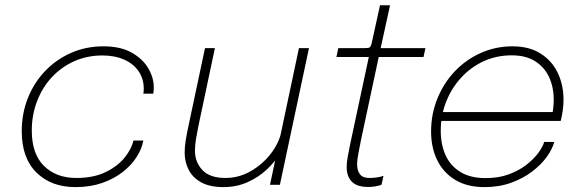

<svg xmlns="http://www.w3.org/2000/svg" viewBox="-20 -718 2272 746"><path d="M273 9Q179.5 9 122 -47.2Q64.5 -103.5 64.5 -208Q64.5 -277.5 88.5 -337.5Q112.5 -397.5 155.8 -442.5Q199 -487.5 256.8 -512.8Q314.5 -538 382 -538Q448 -538 491.2 -513.8Q534.5 -489.5 556 -452.8Q577.5 -416 577.5 -378.5Q577.5 -372 577 -365Q576.5 -358 575.5 -354H537Q538 -358 538.2 -363.5Q538.5 -369 538.5 -374Q538.5 -411.5 518.8 -440.8Q499 -470 462.8 -486.2Q426.5 -502.5 378 -502.5Q318.5 -502.5 268.2 -480Q218 -457.5 181 -417.5Q144 -377.5 123.8 -324.2Q103.5 -271 103.5 -210.5Q103.5 -120 151 -73.2Q198.5 -26.5 276.5 -26.5Q342 -26.5 388.5 -48.5Q435 -70.5 462.8 -104Q490.5 -137.5 498.5 -172H537Q531 -139.5 510.5 -107.5Q490 -75.5 456.2 -49.2Q422.5 -23 376.5 -7Q330.5 9 273 9Z M848.5 9Q794.5 9 761.2 -9.8Q728 -28.5 712.8 -58.8Q697.5 -89 697.5 -124.5Q697.5 -146.5 701.2 -170.5Q705 -194.5 711.5 -225L776.5 -531H815L751 -229Q745 -199.5 741.2 -176Q737.5 -152.5 737.5 -132Q737.5 -88 766.5 -57.2Q795.5 -26.5 856 -26.5Q908 -26.5 954.2 -53Q1000.5 -79.5 1032.5 -121.2Q1064.5 -163 1074 -209L1099.5 -198.5Q1092 -163 1070.8 -126.5Q1049.5 -90 1016.5 -59.2Q983.5 -28.5 941 -9.8Q898.5 9 848.5 9ZM1029 0 1141.5 -531H1180.5L1067.5 0Z M1408.5 8.5Q1391.5 8.5 1376.8 4.5Q1362 0.5 1351 -8.5Q1340 -17.5 1333.5 -32.5Q1327 -47.5 1327 -70Q1327 -87.5 1331 -108.5Q1335 -129.5 1341 -160L1413 -496.5H1287L1294.5 -531H1396Q1405 -531 1410.2 -531.8Q1415.5 -532.5 1418 -535.5Q1420.5 -538.5 1422.5 -544.5Q1424.5 -550.5 1426.5 -561L1456.5 -697.5H1495.5L1459 -531H1633L1625.5 -496.5H1451.5L1382.5 -173.5Q1376 -141 1371.8 -118.2Q1367.5 -95.5 1367.5 -80Q1367.5 -55.5 1378.5 -41Q1389.5 -26.5 1415 -26.5Q1431 -26.5 1446.5 -29Q1462 -31.5 1470 -35L1462.5 -0.5Q1455 3 1440.8 5.8Q1426.5 8.5 1408.5 8.5Z M1678 -248 1685.5 -282.5H2135L2125 -272Q2128 -282.5 2129.8 -300.2Q2131.5 -318 2131.5 -332Q2131.5 -378.5 2113.8 -417.5Q2096 -456.5 2059.8 -479.8Q2023.5 -503 1968 -503Q1909 -503 1859 -480Q1809 -457 1771.5 -416Q1734 -375 1713.2 -322Q1692.5 -269 1692.5 -209.5Q1692.5 -156.5 1711.2 -115Q1730 -73.5 1768.8 -49.8Q1807.5 -26 1866.5 -26Q1916.5 -26 1955.8 -40.2Q1995 -54.5 2023.8 -76.5Q2052.5 -98.5 2070.5 -122.5Q2088.5 -146.5 2094.5 -166.5H2133.5Q2126.5 -139.5 2104.8 -109Q2083 -78.5 2048 -51.8Q2013 -25 1966.2 -8Q1919.5 9 1862 9Q1795.5 9 1749.2 -18.8Q1703 -46.5 1679 -95.2Q1655 -144 1655 -207Q1655 -275 1679.5 -335.2Q1704 -395.5 1747.2 -441Q1790.5 -486.5 1848 -512.2Q1905.5 -538 1971.5 -538Q2036 -538 2080 -510.2Q2124 -482.5 2146.8 -435.5Q2169.5 -388.5 2169.5 -330Q2169.5 -310.5 2166.5 -288.5Q2163.5 -266.5 2158.5 -248Z"/></svg>

Font: Epilogue ExtraLight
Style: Italic
Weight: 250
Italic angle: -12°
Designer: Tyler Finck
Foundry: Etcetera Type Co
Version: Version 2.112